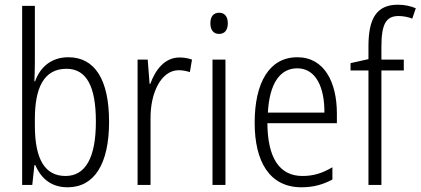

<svg xmlns="http://www.w3.org/2000/svg" viewBox="-20 -785 1785 815"><path d="M128 -523V-760H74V0H117L126 -84H130C155 -26 199 10 267 10C381 10 443 -90 443 -268C443 -448 382 -542 270 -542C200 -542 151 -502 129 -440H126C127 -465 128 -497 128 -523ZM262 -493C348 -493 387 -417 387 -269C387 -114 342 -38 258 -38C172 -38 128 -107 128 -252V-280C128 -410 165 -493 262 -493Z M742 -541C678 -541 639 -487 618 -429H615L607 -532H564V0H619V-282C618 -391 664 -487 739 -487C756 -487 773 -483 786 -479L795 -532C779 -538 760 -541 742 -541Z M910 -731C885 -731 873 -713 873 -686C873 -658 886 -641 910 -641C934 -641 947 -658 947 -686C947 -713 935 -731 910 -731ZM937 -532H882V0H937Z M1242 -542C1123 -542 1061 -434 1061 -264C1061 -99 1124 10 1260 10C1311 10 1352 -2 1391 -23V-75C1347 -49 1309 -38 1264 -38C1166 -38 1116 -115 1115 -262H1410V-303C1410 -434 1358 -542 1242 -542ZM1242 -495C1322 -495 1358 -412 1357 -307H1117C1124 -432 1169 -495 1242 -495Z M1694 -486V-532H1599V-586C1599 -682 1618 -717 1672 -717C1691 -717 1712 -713 1730 -706L1745 -750C1723 -759 1699 -765 1669 -765C1578 -765 1544 -706 1544 -588V-534L1468 -517V-486H1544V0H1599V-486Z"/></svg>

Font: Noto Sans Gujarati Condensed Light
Style: Regular
Weight: 300
Width: 3
Designer: Jelle Bosma - Monotype Design Team, Universal Thirst
Foundry: Monotype Imaging Inc.
Version: Version 2.106